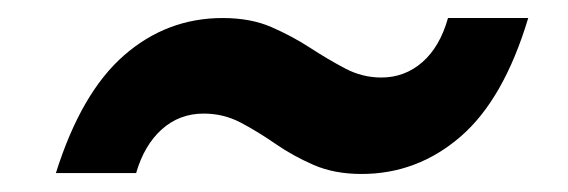

<svg xmlns="http://www.w3.org/2000/svg" viewBox="-20 -425 630 213"><path d="M42 -233Q70 -322 117.5 -363.5Q165 -405 227 -405Q258 -405 281 -395Q304 -385 324 -372Q344 -359 363 -349Q382 -339 403 -339Q429 -339 448.5 -356Q468 -373 477 -405H566Q539 -315 491 -273.5Q443 -232 381 -232Q351 -232 328 -242Q305 -252 285.5 -265.5Q266 -279 247 -289Q228 -299 206 -299Q179 -299 159.5 -281.5Q140 -264 131 -233Z"/></svg>

Font: Host Grotesk SemiBold
Style: Italic
Weight: 600
Italic angle: -8°
Designer: Doğukan Karapınar based on Poppins by Indian Type Foundry, Jonny Pinhorn
Foundry: Element Type
Version: Version 1.001; ttfautohint (v1.8.4.7-5d5b)